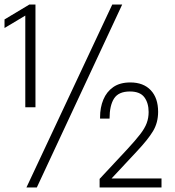

<svg xmlns="http://www.w3.org/2000/svg" viewBox="-50 -830 775 850"><path d="M62 -355V-761L-30 -706V-744L80 -810H107V-355ZM67 0 447 -810H491L113 0ZM391 0V-38L515 -171Q550 -209 570.5 -235.5Q591 -262 599.5 -285Q608 -308 608 -334Q608 -374 589 -399.5Q570 -425 525 -425Q475 -425 455 -394Q435 -363 435 -305H393V-311Q393 -354 407.5 -389Q422 -424 451.5 -444.5Q481 -465 527 -465Q585 -465 617.5 -430.5Q650 -396 650 -335Q650 -287 627.5 -249.5Q605 -212 555 -159L444 -40H665V0Z"/></svg>

Font: Oswald ExtraLight
Style: Regular
Weight: 250
Designer: Vernon Adams
Foundry: Vernon Adams
Version: Version 4.103;gftools[0.9.33.dev8+g029e19f]